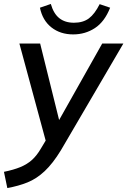

<svg xmlns="http://www.w3.org/2000/svg" viewBox="-47 -724 644 971"><path d="M0 0ZM0 0ZM-10 227 -27 145Q22 135 56 121Q90 107 114.5 85Q139 63 160 27L184 -13L51 -504H156L252 -117L470 -504H577L261 36Q220 103 179 141.5Q138 180 92 198.5Q46 217 -10 227ZM323 -550Q258 -550 213 -585.5Q168 -621 155 -685L210 -704Q224 -655 253 -632Q282 -609 327 -609Q373 -609 402.5 -631Q432 -653 457 -703L510 -685Q482 -614 433 -582Q384 -550 323 -550Z"/></svg>

Font: Winston Medium
Style: Italic
Weight: 500
Italic angle: -9°
Designer: Original fonts by Vernon Adams / Changes by Cristiano Sobral
Foundry: Original fonts by Vernon Adams / Changes by Cristiano Sobral
Version: Version 2.503;July 17, 2020;FontCreator 13.0.0.2655 64-bit